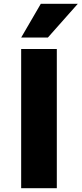

<svg xmlns="http://www.w3.org/2000/svg" viewBox="-20 -987 428 1007"><path d="M194 -967H388L231 -790H91ZM91 0V-730H278V0Z"/></svg>

Font: Mplus 1p ExtraBold
Style: Regular
Weight: 800
Version: Version 1.061